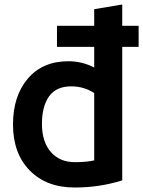

<svg xmlns="http://www.w3.org/2000/svg" viewBox="-20 -811 638 856"><path d="M525 -791V-696H598V-602H525V-7Q425 25 313 25Q187 25 112.5 -51Q38 -127 38 -256Q38 -383 104 -460.5Q170 -538 285 -538Q346 -538 400 -510V-602H234V-696H400V-770ZM400 -96V-396Q354 -426 298 -426Q230 -426 198.5 -381Q167 -336 167 -259Q167 -179 206.5 -133.5Q246 -88 314 -88Q366 -88 400 -96Z"/></svg>

Font: Repo
Style: DemiBold
Weight: 600
Designer: Stefan Peev
Foundry: Context Ltd
Version: Version 001.000